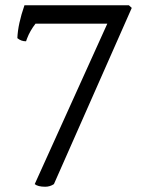

<svg xmlns="http://www.w3.org/2000/svg" viewBox="-20 -700 567 730"><path d="M79 -543Q60 -543 46 -555Q48 -608 73 -680H470L481 -670L185 0Q170 10 152 10Q124 10 112 0L388 -610H115Q94 -583 83 -554Z"/></svg>

Font: Kotta One
Style: Regular
Weight: 400
Designer: Ania Kruk
Foundry: Ania Kruk
Version: Version 1.001